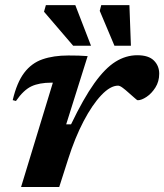

<svg xmlns="http://www.w3.org/2000/svg" viewBox="-20 -750 658 770"><path d="M192 -418.5H186Q137.5 -418.5 106 -403.8Q74.5 -389 44 -345L31 -348.5Q47.5 -419 77 -458Q106.5 -497 150.5 -512.2Q194.5 -527.5 254 -527.5Q278.5 -527.5 295.2 -527Q312 -526.5 331.5 -525L245.5 -251.5H265Q315 -355.5 358.2 -416Q401.5 -476.5 443.2 -502.5Q485 -528.5 530.5 -528.5Q576 -528.5 597.2 -507.2Q618.5 -486 618.5 -454.5Q618.5 -423 603.2 -399Q588 -375 567.8 -361.5Q547.5 -348 532.5 -348Q529.5 -348 519 -357.8Q508.5 -367.5 496 -378Q484 -389 472.2 -397.8Q460.5 -406.5 453.5 -406.5Q422.5 -406.5 386.2 -368.2Q350 -330 315.2 -263.8Q280.5 -197.5 253.5 -112.5L217.5 0H64.5ZM345 -566.5H273.5L156.5 -703L164 -729.5H282ZM505 -566.5H439L380 -706.5L386 -729.5H499Z"/></svg>

Font: Newsreader Caption SemiBold
Style: Italic
Weight: 600
Italic angle: -17°
Designer: Hugues Gentile
Foundry: Production Type
Version: Version 1.001